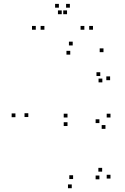

<svg xmlns="http://www.w3.org/2000/svg" viewBox="-20 -972 660 1014"><path d="M563.5 -29V-49H543.5V-29ZM563.5 -351.5V-371.5H543.5V-351.5ZM336.5 -351.5V-371.5H316.5V-351.5ZM336.5 -306.5V-326.5H316.5V-306.5ZM537 -291.5V-311.5H517V-291.5ZM505 -322V-342H485V-322ZM505 -25V-45H485V-25ZM519.5 -65.5V-85.5H499.5V-65.5ZM366 -26.5V-46.5H346V-26.5ZM129.5 -354V-374H109.5V-354ZM351 -683.5V-703.5H331V-683.5ZM509.5 -570.5V-590.5H489.5V-570.5ZM520.5 -537V-557H500.5V-537ZM561.5 -548.5V-568.5H541.5V-548.5ZM526.5 -696.5V-716.5H506.5V-696.5ZM364 -732V-752H344V-732ZM61.5 -353V-373H41.5V-353ZM359 22V2H339V22ZM214.5 -815V-835H194.5V-815ZM334 -897V-917H314V-897ZM306 -897V-917H286V-897ZM425.5 -815V-835H405.5V-815ZM471 -815V-835H451V-815ZM349 -931.5V-951.5H329V-931.5ZM291 -931.5V-951.5H271V-931.5ZM169 -815V-835H149V-815Z"/></svg>

Font: Monaspace Xenon Dots Var
Style: Regular
Weight: 400
Designer: Riley Cran and the Lettermatic Team
Version: Version 1.100 (Monaspace Xenon Dots)